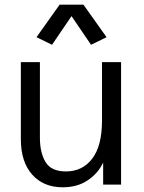

<svg xmlns="http://www.w3.org/2000/svg" viewBox="-20 -795 621 827"><path d="M250 11.7Q167 11.7 118.4 -43.2Q69.8 -98.1 69.8 -195.3V-527.3H151.9V-201.7Q151.9 -137.2 176.3 -96.9Q200.7 -56.6 264.2 -56.6Q335 -56.6 377.2 -111.6Q419.4 -166.5 419.4 -276.4V-527.3H501.5V0H424.3V-94.7Q402.8 -48.8 358.2 -18.6Q313.5 11.7 250 11.7ZM204.1 -602.1 137.2 -634.8 236.8 -774.9H339.4L439 -634.8L372.1 -602.1L288.1 -725.6Z"/></svg>

Font: Schibsted Grotesk
Style: Regular
Weight: 400
Designer: Bakken & Baeck AS, Henrik Kongsvoll
Foundry: Schibsted ASA
Version: Version 1.100; ttfautohint (v1.8.4.7-5d5b);gftools[0.9.25]